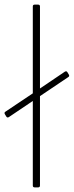

<svg xmlns="http://www.w3.org/2000/svg" viewBox="-47 -798 320 831"><path d="M103 -778H118Q126 -778 126 -770V-415L234 -488Q241 -492 245 -485L251 -475Q255 -468 248 -464L126 -382V5Q126 13 118 13H103Q95 13 95 5V-361L-9 -291Q-16 -287 -20 -294L-26 -304Q-30 -311 -23 -315L95 -394V-770Q95 -778 103 -778Z"/></svg>

Font: LINE Seed JP_TTF Thin
Style: Regular
Weight: 250
Designer: LY Corporation & Fontrix & Fontworks
Version: Version 1.008